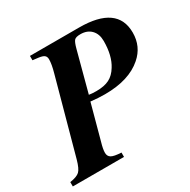

<svg xmlns="http://www.w3.org/2000/svg" viewBox="-180 -812 944 955"><g transform="rotate(-30 292.5 -334.5)"><path d="M112 -669H394Q613 -669 613 -514Q613 -434 554 -383Q479 -317 340 -317Q303 -317 259 -322L205 -123Q194 -86 194 -65Q194 -45 209 -36Q224 -27 266 -25V0H-28V-25Q12 -31 27.5 -45.5Q43 -60 56 -107L173 -533Q186 -579 186 -607Q186 -622 177 -629.5Q168 -637 145 -640L112 -644ZM330 -584 269 -355Q286 -352 311 -352Q357 -352 385.5 -366.5Q414 -381 434 -414Q467 -466 467 -550Q467 -590 444.5 -613.5Q422 -637 383 -637Q357 -637 348 -627.5Q339 -618 330 -584Z"/></g></svg>

Font: STIX
Style: Bold Italic
Weight: 700
Italic angle: -16.33°
Designer: MicroPress Inc., with final additions and corrections provided by Coen Hoffman, Elsevier (retired)
Version: Version 1.1.1